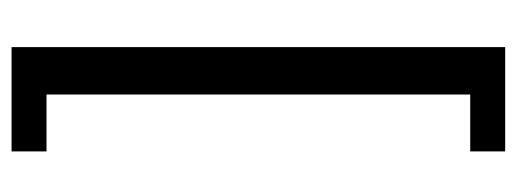

<svg xmlns="http://www.w3.org/2000/svg" viewBox="-294 -496 873 324"><g transform="rotate(-90 142.0 -333.5)"><path d="M49 24H145V-691H49V-750H225V83H49Z"/></g></svg>

Font: Pridi Light
Style: Regular
Weight: 300
Version: Version 1.002